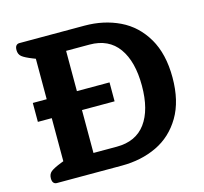

<svg xmlns="http://www.w3.org/2000/svg" viewBox="-101 -808 977 921"><g transform="rotate(-15 387.5 -347.5)"><path d="M49 -29Q49 -50 63 -61.5Q77 -73 115 -88L128 -93V-307H59V-401H128V-602L115 -607Q77 -622 63 -633.5Q49 -645 49 -666Q49 -681 55 -688Q61 -695 71 -695H394Q490 -695 568 -657.5Q646 -620 692 -541.5Q738 -463 738 -346Q738 -229 692 -151.5Q646 -74 568.5 -37Q491 0 394 0H71Q61 0 55 -7Q49 -14 49 -29ZM394 -94Q489 -94 537.5 -160Q586 -226 586 -346Q586 -466 537.5 -533.5Q489 -601 394 -601H278V-401H440V-307H278V-94Z"/></g></svg>

Font: Maitree
Style: Bold
Weight: 700
Designer: CadsonDemak Team
Foundry: CadsonDemak
Version: Version 1.002